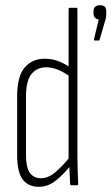

<svg xmlns="http://www.w3.org/2000/svg" viewBox="-20 -713 429 739"><path d="M129 6Q89 6 67.5 -22Q46 -50 46 -118V-343Q46 -419 75 -453Q104 -487 152 -487Q180 -487 205 -477.5Q230 -468 253 -451V-416Q201 -454 158 -454Q123 -454 101.5 -428.5Q80 -403 80 -339V-119Q80 -68 95 -47.5Q110 -27 138 -27Q166 -27 194 -51Q222 -75 251 -111L252 -76Q222 -39 193 -16.5Q164 6 129 6ZM255 0Q251 0 250 -5Q249 -28 247.5 -54.5Q246 -81 246 -95L244 -99V-678Q244 -683 249 -683H274Q278 -683 278 -678V-114Q278 -82 279 -55Q280 -28 281 -6Q281 0 277 0ZM345 -557Q341 -557 342 -563L360 -638Q352 -639 346 -644.5Q340 -650 340 -660V-670Q340 -682 347 -687.5Q354 -693 365 -693Q377 -693 383 -687.5Q389 -682 389 -669V-660Q389 -653 388 -646Q387 -639 384 -631L364 -562Q363 -557 360 -557Z"/></svg>

Font: Sofia Sans Extra Condensed ExtraLight
Style: Regular
Weight: 250
Designer: Botio Nikoltchev, Ani Petrova
Foundry: lettersoup
Version: Version 4.101